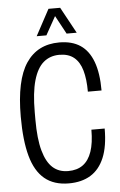

<svg xmlns="http://www.w3.org/2000/svg" viewBox="-59 -912 602 965"><g transform="rotate(-5 242.0 -429.5)"><path d="M249 12Q174 12 127 -27Q80 -66 58.5 -144.5Q37 -223 37 -343Q37 -527 94.5 -612.5Q152 -698 262 -698Q326 -698 368 -670Q410 -642 431.5 -584.5Q453 -527 453 -439H384Q384 -502 371.5 -546Q359 -590 331 -613Q303 -636 257 -636Q210 -636 177 -608Q144 -580 126.5 -519Q109 -458 109 -359V-321Q109 -225 125.5 -165.5Q142 -106 173 -78Q204 -50 251 -50Q296 -50 325.5 -71.5Q355 -93 370 -136.5Q385 -180 385 -247H452Q452 -157 428 -100Q404 -43 359 -15.5Q314 12 249 12ZM152 -739 223 -871H282L354 -739H303L238 -859H268L201 -739Z"/></g></svg>

Font: Archivo ExtraCondensed Light
Style: Regular
Weight: 300
Width: 2
Designer: Hector Gatti
Foundry: Omnibus-Type
Version: Version 2.001